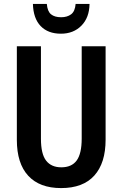

<svg xmlns="http://www.w3.org/2000/svg" viewBox="-20 -950 625 980"><path d="M519 -714V-237Q519 -118 461.5 -54Q404 10 292 10Q182 10 124 -53Q66 -116 66 -236V-714H189V-242Q189 -164 215.5 -130Q242 -96 293 -96Q346 -96 371.5 -131Q397 -166 397 -243V-714ZM437 -930Q436 -860 395.5 -819Q355 -778 291 -778Q225 -778 187.5 -817Q150 -856 148 -930H219Q222 -892 240.5 -877Q259 -862 292 -862Q323 -862 343 -877Q363 -892 366 -930Z"/></svg>

Font: Avrile Sans Condensed SemiBold
Style: Regular
Weight: 600
Width: 3
Designer: Monotype Design Team
Foundry: Monotype Imaging Inc.
Version: Version 2.001;September 10, 2019;FontCreator 11.5.0.2425 64-